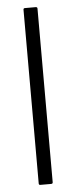

<svg xmlns="http://www.w3.org/2000/svg" viewBox="-52 -737 304 766"><g transform="rotate(-5 100.0 -354.0)"><path d="M72 -6V-702Q72 -708 78 -708H121Q128 -708 128 -702V-6Q128 0 121 0H78Q72 0 72 -6Z"/></g></svg>

Font: Glory Thin Light
Style: Regular
Weight: 300
Version: Version 1.011